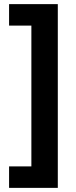

<svg xmlns="http://www.w3.org/2000/svg" viewBox="-20 -746 366 930"><path d="M24 60H132V-622H24V-726H260V164H24Z"/></svg>

Font: Noto Sans Lao
Style: Bold
Weight: 700
Designer: Monotype Design Team
Foundry: Monotype Imaging Inc.
Version: Version 2.003